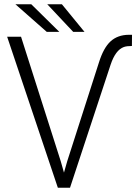

<svg xmlns="http://www.w3.org/2000/svg" viewBox="-20 -884 656 904"><path d="M266.1 -124.5 281.2 -71.3 296.4 -124.5 445.8 -589.8Q467.3 -658.7 500.5 -689.2Q533.7 -719.7 585.9 -720.2H601.6L601.1 -667.5Q576.7 -667.5 563 -662.6Q523.9 -648.4 501 -580.1L309.6 0H252.4L13.7 -710.9H79.1ZM259.3 -733.9H200.2L52.7 -863.8H127.4ZM377.9 -733.9H324.7L202.6 -863.8H271.5Z"/></svg>

Font: SteelSelectRoboto
Style: Regular
Weight: 300
Designer: Google
Version: Version 2.137; 2017